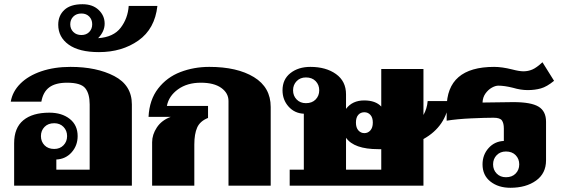

<svg xmlns="http://www.w3.org/2000/svg" viewBox="-20 -880 2667 910"><path d="M47 -201Q47 -274 90.5 -310Q134 -346 214 -346Q273 -346 310.5 -316.5Q348 -287 348 -235Q348 -190 319.5 -158Q291 -126 247 -124V-76H405V-385Q405 -436 384 -462Q363 -488 298 -488Q243 -488 213.5 -466Q184 -444 176 -398H31Q39 -446 76.5 -483.5Q114 -521 175.5 -542Q237 -563 314 -563Q438 -563 521.5 -519.5Q605 -476 605 -385V0H47ZM298 -235Q298 -261 281 -278.5Q264 -296 237 -296Q208 -296 191 -278.5Q174 -261 174 -235Q174 -209 191 -191.5Q208 -174 237 -174Q264 -174 281 -191.5Q298 -209 298 -235Z M256 -763Q256 -806 285 -833Q314 -860 371 -860Q419 -860 447.5 -833Q476 -806 476 -768Q476 -731 445 -699Q518 -704 552 -748.5Q586 -793 590 -852H726Q714 -743 636 -688Q558 -633 449 -633Q355 -633 305.5 -668.5Q256 -704 256 -763ZM417 -765Q417 -787 403 -801.5Q389 -816 366 -816Q342 -816 327.5 -801.5Q313 -787 313 -765Q313 -743 327.5 -728.5Q342 -714 366 -714Q389 -714 403 -728.5Q417 -743 417 -765Z M701 -206Q701 -242 723.5 -276Q746 -310 789 -326H684Q688 -407 729.5 -460.5Q771 -514 835 -538.5Q899 -563 972 -563Q1104 -563 1183.5 -514.5Q1263 -466 1263 -373V0H1063V-401Q1063 -439 1028.5 -463.5Q994 -488 932 -488Q867 -488 823.5 -456.5Q780 -425 771 -378H966V-321Q928 -306 914.5 -275.5Q901 -245 901 -195V0H701Z M1987 -221V0H1353V-76H1420V-341Q1376 -343 1347.5 -375Q1319 -407 1319 -452Q1319 -504 1356.5 -533.5Q1394 -563 1451 -563Q1525 -563 1572.5 -529Q1620 -495 1620 -433V-364Q1650 -404 1706 -404Q1760 -404 1787 -375V-553H1987V-335Q2004 -365 2007 -401H2109Q2095 -281 1987 -221ZM1493 -452Q1493 -478 1476 -495.5Q1459 -513 1430 -513Q1403 -513 1386 -495.5Q1369 -478 1369 -452Q1369 -426 1386 -408.5Q1403 -391 1430 -391Q1459 -391 1476 -408.5Q1493 -426 1493 -452ZM1667 -299Q1667 -275 1678.5 -262Q1690 -249 1707 -249Q1724 -249 1735.5 -262Q1747 -275 1747 -299Q1747 -323 1735.5 -335.5Q1724 -348 1707 -348Q1689 -348 1678 -335.5Q1667 -323 1667 -299ZM1787 -173H1773Q1658 -173 1620 -227V-76H1787Z M2267 -101Q2267 -146 2295.5 -178Q2324 -210 2368 -212V-271Q2368 -296 2359 -309Q2350 -322 2319 -322Q2280 -322 2213.5 -319Q2147 -316 2097 -308V-369Q2097 -563 2322 -563Q2359 -563 2407 -551Q2441 -542 2461 -542Q2483 -542 2503 -550.5Q2523 -559 2551 -585L2606 -497Q2572 -469 2543.5 -461Q2515 -453 2481 -453Q2448 -453 2411 -464Q2371 -474 2342 -474Q2328 -474 2311 -464.5Q2294 -455 2281 -437Q2268 -419 2267 -394L2413 -396Q2497 -396 2532.5 -374.5Q2568 -353 2568 -303V-120Q2568 -58 2520.5 -24Q2473 10 2399 10Q2342 10 2304.5 -19.5Q2267 -49 2267 -101ZM2441 -101Q2441 -127 2424 -144.5Q2407 -162 2378 -162Q2351 -162 2334 -144.5Q2317 -127 2317 -101Q2317 -75 2334 -57.5Q2351 -40 2378 -40Q2407 -40 2424 -57.5Q2441 -75 2441 -101Z"/></svg>

Font: Taviraj Black
Style: Regular
Weight: 900
Designer: Katatrad Team
Foundry: CadsonDemak
Version: Version 1.030